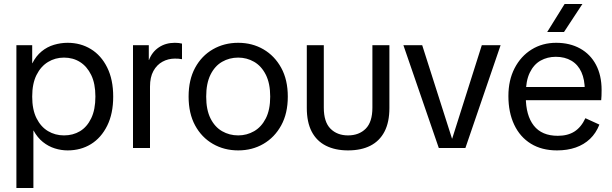

<svg xmlns="http://www.w3.org/2000/svg" viewBox="-20 -740 3061 960"><path d="M62 200V-514H141V-424H142Q160 -460 188 -483Q216 -506 250 -516Q284 -526 318 -526Q383 -526 434.5 -494.5Q486 -463 516 -402.5Q546 -342 546 -257Q546 -172 516 -111.5Q486 -51 435 -19.5Q384 12 318 12Q286 12 254 2Q222 -8 194.5 -30Q167 -52 148 -87H147V200ZM300 -63Q345 -63 380 -84Q415 -105 436 -148.5Q457 -192 457 -257Q457 -322 436 -365Q415 -408 380 -430Q345 -452 300 -452Q256 -452 220 -430Q184 -408 162.5 -365Q141 -322 141 -257Q141 -192 162.5 -149Q184 -106 220 -84.5Q256 -63 300 -63Z M645 0V-514H724V-440H725Q740 -480 774 -503Q808 -526 854 -526Q864 -526 873.5 -525Q883 -524 890 -522V-444Q880 -446 872 -446.5Q864 -447 854 -447Q821 -447 792.5 -431.5Q764 -416 747 -385Q730 -354 730 -307V0Z M1171 12Q1101 12 1044.5 -20.5Q988 -53 955.5 -113Q923 -173 923 -257Q923 -341 955.5 -401Q988 -461 1044.5 -493.5Q1101 -526 1171 -526Q1241 -526 1297 -493.5Q1353 -461 1386 -401Q1419 -341 1419 -257Q1419 -173 1386 -113Q1353 -53 1297 -20.5Q1241 12 1171 12ZM1171 -63Q1214 -63 1250.5 -84Q1287 -105 1309 -148Q1331 -191 1331 -257Q1331 -323 1309 -366.5Q1287 -410 1250.5 -431Q1214 -452 1171 -452Q1127 -452 1090.5 -431Q1054 -410 1032.5 -366.5Q1011 -323 1011 -257Q1011 -191 1032.5 -148Q1054 -105 1090.5 -84Q1127 -63 1171 -63Z M1720 12Q1656 12 1609.5 -11.5Q1563 -35 1538.5 -82Q1514 -129 1514 -200V-514H1599V-202Q1599 -130 1632.5 -96.5Q1666 -63 1720 -63Q1775 -63 1808.5 -96.5Q1842 -130 1842 -202V-514H1927V-200Q1927 -129 1902.5 -82Q1878 -35 1832 -11.5Q1786 12 1720 12Z M2174 0 1997 -514H2091L2240 -47H2241L2389 -514H2483L2307 0Z M2765 12Q2689 12 2634.5 -21.5Q2580 -55 2551 -116.5Q2522 -178 2522 -260Q2522 -339 2553 -399Q2584 -459 2638 -492.5Q2692 -526 2761 -526Q2829 -526 2880.5 -497.5Q2932 -469 2960 -416Q2988 -363 2988 -290Q2988 -275 2987.5 -261Q2987 -247 2986 -239H2571V-305H2935L2904 -288Q2904 -342 2887 -379.5Q2870 -417 2837 -436.5Q2804 -456 2759 -456Q2717 -456 2683 -437Q2649 -418 2629 -377Q2609 -336 2609 -271V-256Q2609 -163 2649 -112Q2689 -61 2769 -61Q2819 -61 2852.5 -82.5Q2886 -104 2907 -149L2977 -117Q2960 -74 2930 -45.5Q2900 -17 2858.5 -2.5Q2817 12 2765 12ZM2803 -720H2892L2800 -580H2716Z"/></svg>

Font: TikTok Sans 24pt
Style: Regular
Weight: 400
Version: Version 4.000